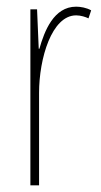

<svg xmlns="http://www.w3.org/2000/svg" viewBox="-20 -555 302 575"><path d="M208 -535C141 -535 113 -462 98 -409H96L91 -527H71V0H97V-277C97 -380 135 -509 208 -509C222 -509 237 -504 245 -500L253 -524C239 -532 221 -535 208 -535Z"/></svg>

Font: Noto Sans Malayalam ExtraCondensed Thin
Style: Regular
Weight: 100
Width: 2
Designer: Jelle Bosma - Monotype Design Team
Foundry: Monotype Imaging Inc.
Version: Version 2.104